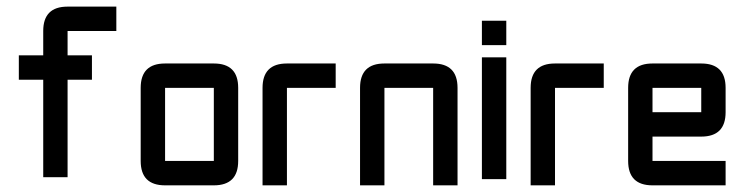

<svg xmlns="http://www.w3.org/2000/svg" viewBox="-20 -618 2237 577"><path d="M329.6 -598.1V-524.9H183.1V-451.7H256.3V-378.4H183.1V-85.4H109.9V-378.4H36.6V-451.7H109.9V-524.9Q109.9 -598.1 183.1 -598.1Z M622.6 -61H476.1Q402.8 -61 402.8 -134.3V-354Q402.8 -427.2 476.1 -427.2H622.6Q695.8 -427.2 695.8 -354V-134.3Q695.8 -61 622.6 -61ZM622.6 -134.3V-354H476.1V-134.3Z M842.3 -427.2H988.8V-354H842.3V-61H769V-354Q769 -427.2 842.3 -427.2Z M1281.7 -354H1135.3V-61H1062V-354Q1062 -427.2 1135.3 -427.2H1281.7Q1355 -427.2 1355 -354V-61H1281.7Z M1428.2 -445.8H1501.5V-79.6H1428.2ZM1428.2 -482.4V-555.7H1501.5V-482.4Z M1647.9 -427.2H1794.4V-354H1647.9V-61H1574.7V-354Q1574.7 -427.2 1647.9 -427.2Z M1940.9 -427.2H2087.4Q2160.6 -427.2 2160.6 -354V-280.8Q2160.6 -207.5 2087.4 -207.5H1940.9V-134.3H2160.6V-61H1940.9Q1867.7 -61 1867.7 -134.3V-354Q1867.7 -427.2 1940.9 -427.2ZM2087.4 -354H1940.9V-280.8H2087.4Z"/></svg>

Font: BabelStone Khitan Seals
Style: Regular
Weight: 400
Designer: Andrew West
Foundry: BabelStone
Version: Version 1.004